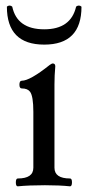

<svg xmlns="http://www.w3.org/2000/svg" viewBox="-20 -656 309 680"><path d="M4.4 0ZM268.6 -632.3Q268.6 -498 136.7 -498Q4.4 -498 4.4 -632.3Q8.3 -636.2 14.6 -636.2Q19.5 -636.2 23.4 -632.3Q40.5 -552.2 136.7 -552.2Q231 -552.2 249.5 -632.3Q253.4 -636.2 259.8 -636.2Q264.6 -636.2 268.6 -632.3ZM228 3.9Q190.9 0 139.2 0Q82.5 0 43 3.9Q36.1 3.9 36.1 -9.8Q36.1 -23.9 43 -23.9Q98.1 -23.9 98.1 -62V-259.8Q98.1 -315.4 86.4 -331.1Q77.6 -342.8 57.1 -342.8Q48.8 -342.8 48.8 -356Q48.8 -370.1 57.1 -370.1Q85.9 -370.1 155.8 -425.8Q163.1 -431.2 167 -431.2Q175.8 -431.2 175.8 -420.9Q172.9 -389.2 172.9 -356.9V-62Q172.9 -23.9 228 -23.9Q234.9 -23.9 234.9 -10.3Q234.9 3.9 228 3.9Z"/></svg>

Font: Junicode
Style: Regular
Weight: 400
Designer: Peter S. Baker
Foundry: Briery Creek Software
Version: Version 0.7.2